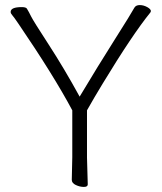

<svg xmlns="http://www.w3.org/2000/svg" viewBox="-20 -728 640 757"><path d="M22 -681Q22 -700 66 -700Q82 -700 86 -694Q94 -681 102.5 -663.5Q111 -646 171.5 -553Q232 -460 294 -347Q367 -469 432 -571.5Q497 -674 510 -698Q516 -708 531 -708Q546 -708 560.5 -700Q575 -692 575 -684Q575 -683 573 -679Q503 -593 384 -397Q350 -341 323 -293V-107L326 -1Q326 9 310.5 9Q295 9 279 1.5Q263 -6 263 -19L265 -108V-293Q192 -430 53 -634Q34 -662 28 -668.5Q22 -675 22 -681Z"/></svg>

Font: LXGW WenKai Light
Style: Regular
Weight: 300
Designer: LXGW / Fontworks Inc.
Foundry: LXGW / Fontworks Inc.
Version: Version 1.501; October 10, 2024